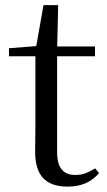

<svg xmlns="http://www.w3.org/2000/svg" viewBox="-20 -692 407 727"><path d="M154.9 -478.9V-516H339.7V-478.9ZM235.8 14.6Q173.2 14.6 143.1 -18Q113 -50.7 113 -117.7Q113 -142.1 113.5 -161.1Q114 -180.1 114 -207.1V-478.9H14V-509.4L134.6 -518.8L115 -504.4L144.7 -672.5H200.3L196.2 -500.6V-489V-117.5Q196.2 -71.2 213.7 -50.3Q231.2 -29.5 264.3 -29.5Q286.5 -29.5 303.5 -35.9Q320.4 -42.3 340.4 -54.4L354.9 -36.8Q334.4 -11.8 305 1.4Q275.6 14.6 235.8 14.6Z"/></svg>

Font: Noto Serif KR ExtraLight
Style: Regular
Weight: 200
Designer: Ryoko NISHIZUKA 西塚涼子 (kana & ideographs); Frank Grießhammer (Latin, Greek & Cyrillic); Wenlong ZHANG 张文龙 (bopomofo); San
Foundry: Adobe
Version: Version 2.002-H1;hotconv 1.1.0;makeotfexe 2.6.0